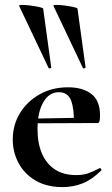

<svg xmlns="http://www.w3.org/2000/svg" viewBox="-20 -751 458 783"><path d="M235 12Q170 12 124.5 -15Q79 -42 55.5 -86.5Q32 -131 32 -182Q32 -241 61 -289Q90 -337 141 -366Q192 -395 258 -395Q317 -395 352.5 -368Q388 -341 388 -280Q388 -267 386 -258Q384 -249 377 -249H281Q283 -306 270 -340.5Q257 -375 220 -375Q180 -375 156.5 -334Q133 -293 133 -225Q133 -167 151 -125Q169 -83 204 -60Q239 -37 290 -37Q320 -37 340.5 -44.5Q361 -52 386 -65Q388 -67 391.5 -63Q395 -59 393 -56Q356 -19 317.5 -3.5Q279 12 235 12ZM98 -248 97 -267 316 -271V-249ZM318 -474Q319 -471 324.5 -472.5Q330 -474 329 -476L296 -716Q295 -719 279 -722.5Q263 -726 243.5 -728.5Q224 -731 210 -731Q196 -731 198 -727ZM178 -474Q179 -471 184.5 -472.5Q190 -474 189 -476L156 -716Q155 -719 139 -722.5Q123 -726 103.5 -728.5Q84 -731 70 -731Q56 -731 58 -727Z"/></svg>

Font: Cormorant Infant Light
Style: Regular
Weight: 300
Designer: Christian Thalmann (Catharsis Fonts)
Foundry: Catharsis Fonts
Version: Version 4.001